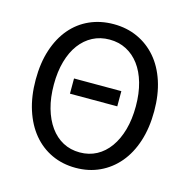

<svg xmlns="http://www.w3.org/2000/svg" viewBox="-101 -767 866 878"><g transform="rotate(15 332.0 -328.0)"><path d="M220 -309V-381H444V-309ZM332 12Q270 12 218.5 -12Q167 -36 130 -80.5Q93 -125 72.5 -188.5Q52 -252 52 -331Q52 -410 72.5 -472.5Q93 -535 130 -578.5Q167 -622 218.5 -645Q270 -668 332 -668Q394 -668 445.5 -644.5Q497 -621 534.5 -577.5Q572 -534 592.5 -471.5Q613 -409 613 -331Q613 -252 592.5 -188.5Q572 -125 534.5 -80.5Q497 -36 445.5 -12Q394 12 332 12ZM332 -61Q376 -61 411.5 -80Q447 -99 472.5 -134.5Q498 -170 512 -219.5Q526 -269 526 -331Q526 -392 512 -441Q498 -490 472.5 -524Q447 -558 411.5 -576.5Q376 -595 332 -595Q288 -595 252.5 -576.5Q217 -558 191.5 -524Q166 -490 152 -441Q138 -392 138 -331Q138 -269 152 -219.5Q166 -170 191.5 -134.5Q217 -99 252.5 -80Q288 -61 332 -61Z"/></g></svg>

Font: Giro Regular
Style: Regular
Weight: 400
Designer: Paul D. Hunt
Foundry: Adobe Systems Incorporated
Version: Version 1.000;PS 1.0;hotconv 1.0.88;makeotf.lib2.5.647800